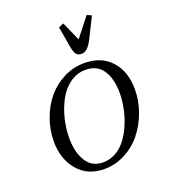

<svg xmlns="http://www.w3.org/2000/svg" viewBox="-122 -732 727 827"><g transform="rotate(-20 241.5 -318.0)"><path d="M50.8 -178.2Q50.8 -231 68.6 -280.8Q86.4 -330.6 117.4 -368.4Q148.4 -406.2 193.4 -429.2Q238.3 -452.1 289.1 -452.1Q366.7 -452.1 411.4 -402.8Q456.1 -353.5 456.1 -272Q456.1 -219.2 437.7 -168.9Q419.4 -118.7 388.2 -79.6Q356.9 -40.5 311.8 -16.8Q266.6 6.8 215.8 6.8Q140.1 6.8 95.5 -45.7Q50.8 -98.1 50.8 -178.2ZM118.2 -169.9Q118.2 -105.5 143.8 -63.7Q169.4 -22 221.2 -22Q252.9 -22 280.8 -38.3Q308.6 -54.7 327.9 -81.3Q347.2 -107.9 361.3 -141.8Q375.5 -175.8 382.3 -211.2Q389.2 -246.6 389.2 -279.8Q389.2 -344.7 363 -383.8Q336.9 -422.9 284.2 -422.9Q245.1 -422.9 212.6 -399.7Q180.2 -376.5 160.2 -339.4Q140.1 -302.2 129.2 -258.3Q118.2 -214.4 118.2 -169.9ZM240.2 -633.8 263.2 -643.1 301.8 -556.2 370.1 -643.1 391.1 -633.8 345.2 -542Q331.5 -515.1 319.6 -504.2Q307.6 -493.2 292 -493.2Q276.4 -493.2 268.3 -503.9Q260.3 -514.6 255.9 -542Z"/></g></svg>

Font: Dihjauti S
Style: Italic
Weight: 400
Italic angle: -9°
Designer: T. Christopher White
Version: Version 3.0.0